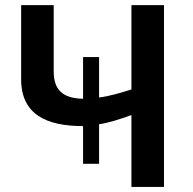

<svg xmlns="http://www.w3.org/2000/svg" viewBox="-20 -734 757 754"><path d="M496.1 -713.9V-382.8C451.7 -368.7 410.2 -356.4 369.1 -351.1V-509.8H306.2V-346.2C223.6 -347.7 190.9 -383.3 190.9 -454.1V-713.9H63V-422.9C63 -284.2 162.6 -238.8 306.2 -238.8V-90.8H369.1V-246.1C410.2 -252.4 451.7 -266.1 496.1 -282.2V0H624V-713.9Z"/></svg>

Font: Noto Reveo Sans
Style: Regular
Weight: 600
Designer: Monotype Design Team
Foundry: Monotype Imaging Inc.
Version: Version 2.007